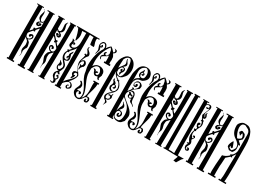

<svg xmlns="http://www.w3.org/2000/svg" viewBox="-29 -1426 2981 2201"><g transform="rotate(30 1461.0 -325.5)"><path d="M139 -119H138V-118H139ZM114 -695 111 -688Q118 -688 123 -683Q122 -690 114 -695ZM81 -5Q78 -6 72 -6Q69 -6 61.5 -5.5Q54 -5 50 -5ZM138 -131H137V-129H138ZM138 -131 140 -118Q139 -114 137 -103.5Q135 -93 133 -87L132 -90Q135 -106 135 -117Q135 -135 121 -157Q119 -171 119 -179Q119 -188 125 -208Q131 -228 131 -238V-240Q129 -268 124.5 -278Q120 -288 107 -297Q100 -301 89 -317L88 -316Q88 -205 90 -11H112V5H19V-11H34Q31 -95 31 -268V-705H11V-715H99V-710Q104 -705 102 -705H84V-644Q84 -573 83 -550V-515Q83 -442 87 -398Q96 -406 118 -433L113 -450Q116 -457 124 -457L134 -455L138 -456L183 -506V-565L172 -549Q158 -549 146 -541Q134 -533 134 -521Q134 -508 144 -508Q146 -508 152 -511L148 -517L142 -512L137 -517Q138 -518 139.5 -520.5Q141 -523 142.5 -525Q144 -527 146 -529Q148 -531 150 -532Q152 -533 155 -533Q174 -533 174 -520L172 -514L152 -494Q140 -491 134 -491Q127 -491 119.5 -499.5Q112 -508 112 -516L122 -537Q125 -540 133 -544Q141 -548 145 -551Q127 -563 118.5 -574Q110 -585 110 -605Q110 -618 117.5 -641Q125 -664 125 -673Q125 -680 124 -683Q136 -671 136 -649L133 -602Q136 -556 162 -556L176 -565Q181 -577 181 -583V-604L182 -656V-668Q182 -670 180 -696H154L152 -708H245V-696H234Q234 -305 238 -6H259V11H166V-6H182Q183 -51 183 -148Q183 -170 182.5 -212.5Q182 -255 181.5 -333.5Q181 -412 181 -478Q172 -472 159.5 -456.5Q147 -441 143 -437L149 -427L141 -416H138L127 -421Q122 -415 106 -397Q90 -379 84 -368L83 -360Q83 -313 116 -313H121Q152 -326 152 -352Q151 -356 143 -360Q138 -359 134.5 -354Q131 -349 132 -344V-342L123 -337L119 -341H116L110 -346L108 -356Q109 -359 110.5 -362Q112 -365 114.5 -367Q117 -369 118 -370Q119 -371 122.5 -372.5Q126 -374 127 -374.5Q128 -375 132.5 -376.5Q137 -378 139 -379L157 -372L165 -356V-343Q165 -335 152 -321Q138 -305 119 -304Q122 -301 128 -297.5Q134 -294 138.5 -290.5Q143 -287 146 -282L150 -278Q162 -240 162 -229Q162 -215 156 -203L150 -198Q147 -191 142.5 -178Q138 -165 136 -160L140 -140V-137H137Z M411 -525 409 -523Q409 -535 396.5 -543.5Q384 -552 371 -552L360 -567V-509L405 -459L409 -458L419 -460L426 -459L430 -454L425 -437Q438 -419 455 -404Q461 -431 461 -544L459 -703H447V-715H525V-703H513Q507 -228 503 -10H516V2H435V-10H450V-33L455 -320L454 -321Q449 -314 438 -304.5Q427 -295 421 -286Q415 -277 414 -262Q413 -250 413 -235Q413 -229 419 -210.5Q425 -192 425 -185Q425 -175 423 -161Q411 -139 409 -117Q408 -116 409 -112Q410 -108 411 -102Q412 -96 412 -95Q412 -93 411 -91Q406 -104 406 -118V-142L404 -164Q380 -220 380 -236Q380 -256 392 -284Q393 -285 398 -291.5Q403 -298 407 -300Q417 -306 422 -310Q404 -311 389.5 -326.5Q375 -342 375 -361V-363L383 -379L401 -386Q403 -385 408 -383.5Q413 -382 414.5 -381Q416 -380 419 -378.5Q422 -377 423.5 -375Q425 -373 427 -370Q429 -367 431 -363L429 -353L423 -348H420L416 -344L407 -348Q409 -355 406.5 -361.5Q404 -368 398 -368Q390 -364 389 -360Q389 -334 420 -321H425Q458 -321 458 -368L457 -375Q451 -386 435 -404Q419 -422 414 -430L403 -425H400L392 -436L398 -446Q394 -450 380.5 -465.5Q367 -481 360 -487L355 -12H369V2H291V-12H302L304 -703H291V-715H373V-703H358L359 -583L368 -574Q377 -565 379 -565Q408 -565 408 -601Q408 -606 407 -616.5Q406 -627 406 -632Q404 -654 404 -659Q404 -674 422 -697V-696L425 -697H430Q422 -689 422 -673Q422 -661 428.5 -640Q435 -619 435 -606Q435 -592 429.5 -581.5Q424 -571 418.5 -567Q413 -563 400 -554Q404 -552 412 -547Q420 -542 423 -540L433 -519Q433 -512 425 -503Q417 -494 410 -494Q404 -494 392 -497Q390 -499 386 -503Q382 -507 378.5 -510Q375 -513 372 -517L370 -523Q370 -536 388 -536Q395 -536 408 -520L403 -515L397 -520L393 -514Q399 -511 401 -511Q411 -511 411 -525Z M779 -391 777 -392 776 -386ZM605 -566 598 -568Q581 -660 556 -707H538V-719H834V-707H807Q803 -698 803 -686Q803 -665 818 -625Q822 -613 821 -604H798Q788 -604 783 -605Q776 -605 773 -608Q770 -611 769 -620Q762 -660 762 -703L760 -701H748Q728 -701 719 -703Q716 -704 713 -704Q712 -704 712 -703Q712 -600 712.5 -394.5Q713 -189 713 -85Q717 -93 725 -103Q733 -113 738.5 -119Q744 -125 756 -136.5Q768 -148 771 -151Q814 -194 819 -221L816 -225Q818 -233 811.5 -240Q805 -247 797 -247Q788 -247 782 -239.5Q776 -232 776 -223Q776 -213 788 -213L793 -221L800 -212L795 -202L796 -195Q789 -181 771 -163H765Q765 -167 767.5 -177.5Q770 -188 770 -194V-200Q754 -210 754 -230Q754 -262 802 -262Q802 -264 796 -274Q760 -330 760 -374Q760 -393 771.5 -422.5Q783 -452 783 -471L779 -479H777L773 -473L770 -470V-484L773 -489L785 -492Q796 -487 796 -485L797 -488Q797 -498 793.5 -506.5Q790 -515 781 -528L772 -540Q768 -547 768 -555Q768 -558 770 -566L773 -576L777 -577L783 -575Q778 -565 778 -561Q778 -550 801 -532Q823 -514 823 -491Q823 -479 805 -463L802 -457L798 -453L793 -442L791 -440L782 -419L774 -400V-396L775 -395Q781 -404 788 -411L807 -419Q819 -419 830 -405Q841 -391 841 -379Q841 -366 836 -358V-355L829 -345L824 -344Q805 -324 804 -311Q803 -307 803 -303V-293Q791 -294 791 -314Q791 -332 794 -341H789L781 -353L787 -358L802 -350L814 -362Q817 -374 817 -377Q817 -401 799 -404L796 -401Q786 -397 779.5 -381.5Q773 -366 773 -350Q773 -326 781 -308.5Q789 -291 803 -274Q817 -257 823 -244L828 -240L831 -224Q821 -174 768 -121L787 -123Q804 -119 816 -106Q828 -93 828 -75Q828 -54 797 -39L782 -36L774 -41L765 -53L764 -59Q766 -68 768 -72Q770 -76 774 -80Q778 -84 786 -86L794 -77L784 -71L780 -73L778 -68Q778 -61 782.5 -55Q787 -49 793 -49Q807 -63 808 -65Q808 -67 809 -71Q810 -75 810 -77Q810 -90 801.5 -102Q793 -114 778 -114Q766 -114 742 -95Q723 -80 714 -65V-14H732V0H652V-14H665Q665 -98 663.5 -257.5Q662 -417 662 -501Q659 -486 636 -461L617 -441L601 -425Q607 -415 606 -411L601 -408Q598 -409 593 -410Q578 -400 578 -365Q578 -349 590 -331L599 -324L615 -320L629 -324L635 -344L628 -360Q619 -348 622 -345Q625 -342 625 -339Q622 -336 618.5 -337.5Q615 -339 613 -341Q611 -343 609 -346Q607 -349 606 -350Q611 -369 622 -376V-377Q618 -385 618 -390Q618 -404 629 -417Q639 -429 644 -443Q645 -442 646.5 -439Q648 -436 649 -435V-430Q649 -425 647.5 -420.5Q646 -416 642.5 -409.5Q639 -403 638 -402Q639 -397 645.5 -376.5Q652 -356 652 -345Q652 -328 641 -317Q622 -307 600 -307V-306L630 -272Q645 -254 645 -230V-222Q643 -218 638.5 -204.5Q634 -191 629 -180.5Q624 -170 620 -166L628 -148H630L633 -146L636 -136L631 -130Q617 -131 601 -147L595 -137Q592 -122 592 -120Q592 -108 599.5 -89.5Q607 -71 615 -71Q623 -71 628 -78.5Q633 -86 633 -94L631 -100L624 -96L611 -106L616 -118L622 -121L626 -120L632 -121L636 -117L635 -113Q644 -107 647 -96L646 -94Q646 -88 644 -83Q642 -78 637.5 -71.5Q633 -65 632 -63L627 -60L634 -51L636 -42Q636 -14 604 -9Q603 -10 591.5 -13.5Q580 -17 580 -24L582 -28L592 -24L601 -21L611 -26V-37L610 -38Q610 -40 609.5 -43Q609 -46 609 -48Q605 -55 584 -78Q572 -90 572 -116Q572 -133 584 -145Q597 -158 605 -170L602 -172L595 -171Q581 -171 572 -185Q563 -199 563 -215Q563 -222 567.5 -233Q572 -244 572 -250Q572 -266 563 -284L568 -287L572 -279Q600 -260 600 -248L601 -245L591 -216L582 -230L575 -213L578 -206L576 -203L588 -187L595 -185L603 -187L610 -191Q611 -192 616.5 -201Q622 -210 625 -216.5Q628 -223 628 -229Q628 -246 618 -259Q613 -265 603 -277.5Q593 -290 585.5 -300.5Q578 -311 572 -321Q562 -338 562 -363Q562 -390 581 -417Q579 -420 577 -422Q574 -426 576 -435Q582 -438 591 -434L620 -466L602 -463Q601 -463 595.5 -465Q590 -467 588.5 -467.5Q587 -468 583 -469.5Q579 -471 577.5 -472.5Q576 -474 573 -476Q570 -478 569 -480Q568 -482 566.5 -485Q565 -488 564.5 -492Q564 -496 564 -500Q564 -507 568.5 -520.5Q573 -534 573 -541Q573 -557 564 -566L568 -570Q595 -561 595 -554V-553L592 -541L585 -536V-534L603 -540L621 -530L617 -518L606 -510L599 -516L605 -524L603 -526Q592 -516 588 -499L593 -483L608 -478Q667 -487 667 -586V-658Q667 -666 666.5 -678Q666 -690 666 -700Q646 -698 631 -698H614Q624 -658 624 -640Q624 -608 607 -566Z M908 -54Q908 -39 920.5 -25Q933 -11 948 -11Q958 -11 972 -20Q981 -38 981 -61Q981 -99 947 -158Q942 -167 927 -192Q912 -217 905 -229.5Q898 -242 890 -265.5Q882 -289 880 -312Q875 -343 868 -370L869 -374Q866 -383 866 -394Q866 -544 930 -639Q933 -652 933 -662Q933 -672 924 -686Q916 -701 899 -701Q874 -682 874 -667Q874 -652 887 -652L896 -658Q888 -661 887 -668Q898 -679 902 -675Q907 -668 910 -658L905 -646Q898 -644 888 -638V-636Q896 -624 896 -606Q896 -600 895 -598Q892 -586 885.5 -570Q879 -554 877 -544Q870 -551 875 -565Q880 -580 880 -596Q880 -607 871.5 -628Q863 -649 863 -660Q863 -678 874 -694Q883 -713 904 -713Q923 -713 934 -697.5Q945 -682 946 -662Q970 -695 992 -711Q1008 -702 1020 -689L1044 -663Q1050 -663 1054.5 -669Q1059 -675 1059 -681Q1059 -696 1036 -711L1067 -703Q1076 -694 1076 -685Q1076 -676 1067.5 -666Q1059 -656 1049 -652Q1064 -627 1066 -622Q1071 -609 1071 -599Q1071 -593 1070 -589L1073 -581Q1070 -566 1070 -550Q1070 -539 1072 -525H1089V-506H1009V-525H1024V-571Q1024 -596 1019 -608Q1013 -590 986 -578Q957 -564 950 -550Q959 -532 959 -524Q959 -521 957 -519Q941 -532 941 -550V-560Q943 -563 946.5 -569Q950 -575 951 -576L967 -584Q957 -591 957 -601Q957 -620 978 -628L984 -619Q987 -613 978 -616L974 -600L986 -593Q988 -592 992 -592Q998 -592 1002.5 -596Q1007 -600 1008.5 -604.5Q1010 -609 1013 -617Q1016 -625 1017 -627L1009 -672L992 -697Q912 -596 912 -470Q912 -438 915 -407Q944 -449 988 -449Q1020 -449 1041 -433Q1062 -417 1064 -388Q1061 -377 1065 -367Q1064 -360 1057 -346Q1050 -332 1050 -324Q1050 -315 1060 -307Q1060 -301 1053 -301Q1050 -301 1044 -304Q1030 -315 1030 -334Q1006 -326 1002 -326Q972 -326 959 -375L947 -388L945 -387L942 -390L947 -395H957Q966 -395 972.5 -388Q979 -381 978 -372H979Q987 -383 994 -383Q999 -383 1013 -374L991 -359Q988 -356 989 -353.5Q990 -351 993 -348.5Q996 -346 1000 -345Q1004 -344 1006 -344Q1015 -344 1021 -352.5Q1027 -361 1027 -373Q1027 -395 1013.5 -415Q1000 -435 983 -435Q958 -435 942 -416Q932 -404 918 -377Q917 -361 917 -323Q917 -273 955 -193Q994 -107 994 -70Q994 -48 989 -33L990 -31Q1028 -68 1028 -140Q1028 -160 1026.5 -182Q1025 -204 1025 -216Q1025 -248 1029 -257H1013V-272H1085V-257H1072Q1072 -222 1060 -182L1043 -120Q1036 -95 1035 -75Q1038 -75 1042.5 -75.5Q1047 -76 1049 -76Q1064 -76 1069 -70Q1074 -64 1081 -45L1072 -15Q1058 -5 1046 -5Q1026 -5 1026 -28Q1026 -37 1039 -47L1041 -46L1048 -36L1046 -24L1054 -20Q1062 -28 1062 -38Q1062 -46 1057 -55.5Q1052 -65 1046 -65Q1026 -65 1016 -48Q1005 -32 999 -24Q993 -16 980 -6.5Q967 3 955 3Q925 3 907 -12Q875 -39 875 -68Q875 -88 884 -104Q902 -136 902 -156Q902 -176 879 -188Q884 -197 890 -197Q901 -197 914 -178Q927 -159 927 -151Q927 -136 922 -119Q900 -97 900 -89Q900 -85 909 -85Q914 -85 922 -86Q930 -87 932 -87Q957 -87 960 -68Q953 -52 943 -52L941 -50Q935 -52 930 -78L929 -79Q908 -74 908 -54Z M1290 -201Q1290 -192 1278 -176Q1278 -171 1268 -164.5Q1258 -158 1253 -158Q1249 -158 1246 -157Q1245 -158 1241 -158Q1237 -158 1236 -157Q1240 -153 1255 -141Q1264 -135 1264 -126Q1264 -120 1253 -104Q1251 -102 1248 -94Q1245 -86 1240 -83Q1247 -104 1247 -108Q1247 -136 1230 -145Q1221 -149 1213 -161.5Q1205 -174 1205 -186V-192Q1209 -209 1220 -224Q1231 -239 1240 -246Q1249 -253 1267 -266Q1274 -270 1276 -276L1268 -270Q1267 -269 1266 -268H1265L1248 -264Q1231 -264 1213 -282Q1211 -284 1207.5 -295Q1204 -306 1204 -310Q1204 -320 1214 -336Q1219 -344 1219 -353V-364Q1219 -369 1212.5 -377Q1206 -385 1205 -386Q1205 -390 1202 -390Q1205 -413 1209 -413Q1211 -414 1213 -411Q1214 -410 1214 -408L1216 -396Q1217 -391 1229 -386Q1247 -372 1247 -363L1243 -355Q1265 -350 1269 -336L1271 -334L1272 -330Q1272 -322 1267 -313Q1262 -304 1256 -304Q1246 -304 1240 -310V-313Q1240 -317 1241 -318H1245L1247 -316Q1255 -324 1255 -330Q1255 -344 1249 -344Q1235 -344 1231 -336Q1224 -325 1224 -320Q1224 -317 1226 -311Q1219 -304 1229 -293Q1229 -289 1238.5 -282.5Q1248 -276 1254 -276Q1262 -276 1273.5 -282.5Q1285 -289 1286 -296Q1294 -318 1294 -331Q1285 -374 1269 -390L1267 -394Q1264 -398 1261 -400.5Q1258 -403 1257 -403L1247 -401Q1241 -401 1241 -404Q1241 -405 1247 -411Q1209 -436 1191 -468Q1189 -471 1186 -483.5Q1183 -496 1182 -497L1184 -16H1200V0H1122V-16H1134Q1132 -82 1132 -159V-314Q1132 -539 1135 -572Q1137 -581 1139.5 -594.5Q1142 -608 1143.5 -614Q1145 -620 1148.5 -629.5Q1152 -639 1158 -650Q1194 -711 1232 -711Q1234 -711 1240 -713H1243Q1244 -713 1244 -714H1246V-713Q1248 -712 1253 -712Q1258 -712 1271 -704Q1300 -690 1316.5 -658.5Q1333 -627 1333 -587Q1333 -563 1325.5 -537Q1318 -511 1307 -500Q1297 -488 1289.5 -480.5Q1282 -473 1278 -468Q1258 -453 1241 -453L1220 -455Q1219 -456 1215.5 -458Q1212 -460 1210 -461L1208 -460Q1208 -458 1211 -458Q1211 -455 1215 -450Q1219 -445 1224.5 -440Q1230 -435 1231 -434Q1256 -417 1258 -417L1264 -418H1267Q1270 -417 1269 -412.5Q1268 -408 1269 -407Q1306 -366 1306 -326Q1306 -295 1267 -256Q1263 -251 1258 -248Q1256 -245 1248.5 -238.5Q1241 -232 1239 -230Q1227 -215 1227 -210Q1222 -205 1222 -189Q1222 -181 1226 -174.5Q1230 -168 1235 -168Q1252 -168 1253 -169L1263 -177Q1274 -185 1273 -189Q1272 -191 1271 -193Q1267 -197 1267 -204Q1267 -212 1263.5 -212.5Q1260 -213 1253.5 -211Q1247 -209 1243 -210Q1239 -211 1239 -215Q1239 -226 1254 -226L1268 -223H1271Q1275 -246 1284 -251H1287Q1283 -244 1283 -240Q1283 -225 1285 -219Q1290 -207 1290 -201ZM1226 -577Q1227 -577 1232 -576Q1237 -575 1238 -574.5Q1239 -574 1243 -573Q1247 -572 1248 -571.5Q1249 -571 1252 -569.5Q1255 -568 1256 -566.5Q1257 -565 1258.5 -562.5Q1260 -560 1261 -557Q1262 -554 1262 -551Q1262 -527 1244 -509L1236 -486L1243 -477L1240 -476L1233 -478L1223 -489L1221 -500L1225 -510Q1227 -516 1231 -520L1221 -523L1215 -531Q1215 -538 1221.5 -545Q1228 -552 1235 -553L1239 -549L1232 -542L1231 -538L1238 -534H1241L1247 -548Q1246 -567 1231 -567L1221 -566Q1206 -554 1205 -550Q1202 -539 1194 -528V-500Q1194 -484 1208.5 -473.5Q1223 -463 1239 -463Q1252 -463 1255 -468Q1263 -478 1265 -483L1270 -488Q1283 -530 1283 -548Q1283 -602 1274 -650.5Q1265 -699 1242 -699Q1208 -699 1186 -653Q1186 -646 1184 -619.5Q1182 -593 1182 -579V-541L1185 -542Q1188 -550 1211.5 -578.5Q1235 -607 1235 -622Q1235 -632 1229 -647Q1223 -662 1223 -671L1224 -678L1225 -680L1231 -677V-674Q1231 -661 1243.5 -645.5Q1256 -630 1256 -615Q1256 -602 1247 -594Q1233 -584 1226 -577Z M1414 -73Q1414 -17 1467 -17Q1478 -17 1489 -20Q1517 -39 1517 -106Q1517 -192 1451 -246L1407 -282Q1407 -225 1409 -103Q1412 -111 1420.5 -137.5Q1429 -164 1436 -174Q1441 -184 1441 -190Q1441 -209 1430 -220Q1425 -222 1425 -231H1426L1433 -227L1434 -225L1456 -204Q1466 -192 1466 -178Q1466 -169 1459.5 -159Q1453 -149 1443 -138Q1433 -127 1431 -124L1445 -127Q1488 -121 1488 -86Q1488 -82 1485 -73Q1481 -69 1479 -65.5Q1477 -62 1476 -59.5Q1475 -57 1472 -54.5Q1469 -52 1462 -50H1451Q1438 -50 1433 -71L1435 -82L1449 -97L1451 -96L1454 -81L1451 -73L1456 -66L1467 -74Q1471 -85 1471 -92Q1471 -102 1463.5 -109Q1456 -116 1446 -116Q1431 -116 1422.5 -104Q1414 -92 1414 -73ZM1469 -572Q1492 -572 1499.5 -586Q1507 -600 1507 -630Q1507 -656 1494 -676.5Q1481 -697 1461 -697Q1454 -697 1425 -676L1424 -673Q1418 -670 1410 -653.5Q1402 -637 1402 -621V-475Q1404 -483 1404 -497Q1404 -511 1407 -519Q1413 -536 1460 -562Q1427 -571 1427 -602Q1427 -626 1454 -653Q1454 -654 1452 -656.5Q1450 -659 1449.5 -660.5Q1449 -662 1450 -665Q1456 -670 1464 -662L1465 -655L1463 -645L1460 -640Q1475 -636 1483 -621V-618Q1483 -612 1480 -611Q1478 -597 1464 -597L1450 -606Q1449 -616 1458 -616L1464 -613L1468 -619Q1467 -626 1459 -629Q1443 -626 1443 -610Q1443 -572 1469 -572ZM1435 -326H1436Q1436 -334 1440 -337V-341Q1441 -348 1429 -359V-363L1442 -367L1457 -361L1459 -349L1467 -350Q1485 -350 1485 -336L1478 -327L1461 -335L1453 -332L1450 -323Q1452 -309 1465 -306Q1477 -306 1484 -319Q1491 -332 1491 -347Q1491 -359 1480.5 -369Q1470 -379 1457 -379Q1431 -379 1419 -359Q1407 -340 1407 -323Q1407 -306 1410 -296Q1421 -282 1437 -268Q1453 -254 1474 -238Q1495 -222 1505 -213Q1564 -163 1564 -115Q1564 -97 1552 -47Q1546 -42 1537.5 -31.5Q1529 -21 1523.5 -16Q1518 -11 1506 -6.5Q1494 -2 1479 -2Q1425 -2 1411 -44L1410 -45V-13H1423V3H1409V4Q1408 3 1400 3H1346V-13H1360L1356 -421Q1355 -432 1355 -465V-488Q1356 -489 1356 -525Q1356 -566 1362 -588Q1374 -634 1380 -648Q1407 -707 1469 -707Q1505 -707 1528 -681.5Q1551 -656 1551 -619Q1551 -580 1498 -547H1494Q1486 -542 1472 -542Q1457 -542 1441 -532Q1404 -510 1404 -443V-385L1406 -383V-371Q1408 -369 1406 -365Q1404 -361 1406 -359Q1410 -366 1418.5 -375.5Q1427 -385 1433 -394Q1439 -403 1442 -415Q1442 -419 1434 -424V-425L1443 -429L1458 -424L1461 -415L1487 -441Q1499 -453 1499 -470Q1499 -509 1473 -509Q1463 -509 1448.5 -498.5Q1434 -488 1434 -479Q1434 -472 1438 -464.5Q1442 -457 1448 -457L1459 -465L1449 -476Q1459 -486 1470 -486L1478 -477Q1478 -443 1454 -443Q1453 -443 1436 -448Q1428 -466 1428 -472Q1428 -489 1441 -504.5Q1454 -520 1469 -520Q1479 -520 1489 -518Q1492 -515 1497 -515Q1499 -513 1505 -508.5Q1511 -504 1513.5 -501Q1516 -498 1519 -493Q1522 -488 1522 -482Q1522 -474 1519.5 -464Q1517 -454 1516 -451Q1505 -441 1477 -422Q1449 -403 1437 -389L1438 -388L1459 -393H1461Q1482 -393 1494 -374.5Q1506 -356 1506 -330Q1506 -299 1511.5 -282.5Q1517 -266 1534 -256Q1542 -251 1548 -235V-231H1544Q1529 -256 1507 -260Q1494 -269 1491 -274.5Q1488 -280 1488 -293V-306Q1487 -305 1482.5 -303Q1478 -301 1474.5 -299.5Q1471 -298 1468 -298Q1465 -298 1448 -303Q1436 -312 1435 -326Z M1620 -54Q1620 -39 1632.5 -25Q1645 -11 1660 -11Q1670 -11 1684 -20Q1693 -38 1693 -61Q1693 -99 1659 -158Q1654 -167 1639 -192Q1624 -217 1617 -229.5Q1610 -242 1602 -265.5Q1594 -289 1592 -312Q1587 -343 1580 -370L1581 -374Q1578 -383 1578 -394Q1578 -544 1642 -639Q1645 -652 1645 -662Q1645 -672 1636 -686Q1628 -701 1611 -701Q1586 -682 1586 -667Q1586 -652 1599 -652L1608 -658Q1600 -661 1599 -668Q1610 -679 1614 -675Q1619 -668 1622 -658L1617 -646Q1610 -644 1600 -638V-636Q1608 -624 1608 -606Q1608 -600 1607 -598Q1604 -586 1597.5 -570Q1591 -554 1589 -544Q1582 -551 1587 -565Q1592 -580 1592 -596Q1592 -607 1583.5 -628Q1575 -649 1575 -660Q1575 -678 1586 -694Q1595 -713 1616 -713Q1635 -713 1646 -697.5Q1657 -682 1658 -662Q1682 -695 1704 -711Q1720 -702 1732 -689L1756 -663Q1762 -663 1766.5 -669Q1771 -675 1771 -681Q1771 -696 1748 -711L1779 -703Q1788 -694 1788 -685Q1788 -676 1779.5 -666Q1771 -656 1761 -652Q1776 -627 1778 -622Q1783 -609 1783 -599Q1783 -593 1782 -589L1785 -581Q1782 -566 1782 -550Q1782 -539 1784 -525H1801V-506H1721V-525H1736V-571Q1736 -596 1731 -608Q1725 -590 1698 -578Q1669 -564 1662 -550Q1671 -532 1671 -524Q1671 -521 1669 -519Q1653 -532 1653 -550V-560Q1655 -563 1658.5 -569Q1662 -575 1663 -576L1679 -584Q1669 -591 1669 -601Q1669 -620 1690 -628L1696 -619Q1699 -613 1690 -616L1686 -600L1698 -593Q1700 -592 1704 -592Q1710 -592 1714.5 -596Q1719 -600 1720.5 -604.5Q1722 -609 1725 -617Q1728 -625 1729 -627L1721 -672L1704 -697Q1624 -596 1624 -470Q1624 -438 1627 -407Q1656 -449 1700 -449Q1732 -449 1753 -433Q1774 -417 1776 -388Q1773 -377 1777 -367Q1776 -360 1769 -346Q1762 -332 1762 -324Q1762 -315 1772 -307Q1772 -301 1765 -301Q1762 -301 1756 -304Q1742 -315 1742 -334Q1718 -326 1714 -326Q1684 -326 1671 -375L1659 -388L1657 -387L1654 -390L1659 -395H1669Q1678 -395 1684.5 -388Q1691 -381 1690 -372H1691Q1699 -383 1706 -383Q1711 -383 1725 -374L1703 -359Q1700 -356 1701 -353.5Q1702 -351 1705 -348.5Q1708 -346 1712 -345Q1716 -344 1718 -344Q1727 -344 1733 -352.5Q1739 -361 1739 -373Q1739 -395 1725.5 -415Q1712 -435 1695 -435Q1670 -435 1654 -416Q1644 -404 1630 -377Q1629 -361 1629 -323Q1629 -273 1667 -193Q1706 -107 1706 -70Q1706 -48 1701 -33L1702 -31Q1740 -68 1740 -140Q1740 -160 1738.5 -182Q1737 -204 1737 -216Q1737 -248 1741 -257H1725V-272H1797V-257H1784Q1784 -222 1772 -182L1755 -120Q1748 -95 1747 -75Q1750 -75 1754.5 -75.5Q1759 -76 1761 -76Q1776 -76 1781 -70Q1786 -64 1793 -45L1784 -15Q1770 -5 1758 -5Q1738 -5 1738 -28Q1738 -37 1751 -47L1753 -46L1760 -36L1758 -24L1766 -20Q1774 -28 1774 -38Q1774 -46 1769 -55.5Q1764 -65 1758 -65Q1738 -65 1728 -48Q1717 -32 1711 -24Q1705 -16 1692 -6.5Q1679 3 1667 3Q1637 3 1619 -12Q1587 -39 1587 -68Q1587 -88 1596 -104Q1614 -136 1614 -156Q1614 -176 1591 -188Q1596 -197 1602 -197Q1613 -197 1626 -178Q1639 -159 1639 -151Q1639 -136 1634 -119Q1612 -97 1612 -89Q1612 -85 1621 -85Q1626 -85 1634 -86Q1642 -87 1644 -87Q1669 -87 1672 -68Q1665 -52 1655 -52L1653 -50Q1647 -52 1642 -78L1641 -79Q1620 -74 1620 -54Z M1958 -525 1956 -523Q1956 -535 1943.5 -543.5Q1931 -552 1918 -552L1907 -567V-509L1952 -459L1956 -458L1966 -460L1973 -459L1977 -454L1972 -437Q1985 -419 2002 -404Q2008 -431 2008 -544L2006 -703H1994V-715H2072V-703H2060Q2054 -228 2050 -10H2063V2H1982V-10H1997V-33L2002 -320L2001 -321Q1996 -314 1985 -304.5Q1974 -295 1968 -286Q1962 -277 1961 -262Q1960 -250 1960 -235Q1960 -229 1966 -210.5Q1972 -192 1972 -185Q1972 -175 1970 -161Q1958 -139 1956 -117Q1955 -116 1956 -112Q1957 -108 1958 -102Q1959 -96 1959 -95Q1959 -93 1958 -91Q1953 -104 1953 -118V-142L1951 -164Q1927 -220 1927 -236Q1927 -256 1939 -284Q1940 -285 1945 -291.5Q1950 -298 1954 -300Q1964 -306 1969 -310Q1951 -311 1936.5 -326.5Q1922 -342 1922 -361V-363L1930 -379L1948 -386Q1950 -385 1955 -383.5Q1960 -382 1961.5 -381Q1963 -380 1966 -378.5Q1969 -377 1970.5 -375Q1972 -373 1974 -370Q1976 -367 1978 -363L1976 -353L1970 -348H1967L1963 -344L1954 -348Q1956 -355 1953.5 -361.5Q1951 -368 1945 -368Q1937 -364 1936 -360Q1936 -334 1967 -321H1972Q2005 -321 2005 -368L2004 -375Q1998 -386 1982 -404Q1966 -422 1961 -430L1950 -425H1947L1939 -436L1945 -446Q1941 -450 1927.5 -465.5Q1914 -481 1907 -487L1902 -12H1916V2H1838V-12H1849L1851 -703H1838V-715H1920V-703H1905L1906 -583L1915 -574Q1924 -565 1926 -565Q1955 -565 1955 -601Q1955 -606 1954 -616.5Q1953 -627 1953 -632Q1951 -654 1951 -659Q1951 -674 1969 -697V-696L1972 -697H1977Q1969 -689 1969 -673Q1969 -661 1975.5 -640Q1982 -619 1982 -606Q1982 -592 1976.5 -581.5Q1971 -571 1965.5 -567Q1960 -563 1947 -554Q1951 -552 1959 -547Q1967 -542 1970 -540L1980 -519Q1980 -512 1972 -503Q1964 -494 1957 -494Q1951 -494 1939 -497Q1937 -499 1933 -503Q1929 -507 1925.5 -510Q1922 -513 1919 -517L1917 -523Q1917 -536 1935 -536Q1942 -536 1955 -520L1950 -515L1944 -520L1940 -514Q1946 -511 1948 -511Q1958 -511 1958 -525Z M2325 -105Q2296 -118 2296 -150V-152Q2296 -169 2314 -184L2302 -183L2292 -188L2295 -198H2298L2301 -194L2307 -197L2313 -207Q2282 -247 2282 -294Q2282 -322 2294 -354L2285 -367V-369L2289 -375H2291L2300 -371L2313 -393H2309V-395L2297 -406L2289 -427Q2287 -433 2287 -435Q2287 -444 2292.5 -451.5Q2298 -459 2305 -459Q2315 -459 2320 -455L2324 -447L2311 -431L2308 -432L2306 -426L2320 -410L2329 -424L2331 -430V-446Q2331 -465 2320 -485L2312 -484L2302 -490L2312 -498L2287 -553L2319 -632L2321 -649V-657L2309 -643L2299 -638L2295 -639L2280 -649L2291 -656L2294 -657L2303 -655Q2315 -658 2315 -672Q2315 -683 2301 -686H2299Q2289 -686 2279 -679Q2269 -672 2269 -663V-661Q2270 -588 2270 -444Q2270 -372 2269 -336V-315Q2269 -154 2276 -11H2356L2334 11L2298 70L2261 65L2284 3L2115 -1V0H2090V-14H2105L2103 -709H2092V-721H2165V-709L2148 -707L2147 -336L2148 -165L2150 -17Q2160 -15 2166 -15Q2170 -15 2177 -15.5Q2184 -16 2187 -16Q2193 -16 2203 -14Q2213 -12 2219 -12Q2224 -12 2227 -13Q2223 -361 2223 -599V-652V-707H2209V-717H2286V-707H2267L2269 -679Q2272 -685 2283 -691Q2294 -697 2305 -697L2320 -694L2328 -688L2334 -677L2335 -657L2308 -590V-576L2306 -573L2323 -542L2328 -546L2314 -575L2320 -591L2333 -603L2334 -601Q2334 -597 2327 -590L2342 -554L2338 -532L2328 -523H2314L2312 -525L2311 -523L2324 -505L2328 -506L2339 -497L2335 -491Q2345 -472 2345 -452V-449Q2345 -431 2336 -413L2333 -411L2312 -366L2316 -362L2319 -356L2313 -352L2305 -353Q2297 -334 2297 -318Q2298 -288 2321 -262L2333 -275L2327 -286L2317 -281Q2315 -287 2315 -288Q2315 -301 2329 -301Q2330 -301 2331.5 -300.5Q2333 -300 2334 -300L2336 -302L2346 -282L2321 -244Q2337 -221 2337 -200Q2337 -192 2334 -186Q2332 -183 2326 -172.5Q2320 -162 2316.5 -154Q2313 -146 2313 -142Q2313 -132 2316 -123L2324 -118L2334 -124L2336 -131L2331 -133L2326 -129L2322 -134L2325 -145L2337 -147Q2353 -144 2354 -129Q2354 -113 2340 -108Z M2509 -119H2508V-118H2509ZM2484 -695 2481 -688Q2488 -688 2493 -683Q2492 -690 2484 -695ZM2451 -5Q2448 -6 2442 -6Q2439 -6 2431.5 -5.5Q2424 -5 2420 -5ZM2508 -131H2507V-129H2508ZM2508 -131 2510 -118Q2509 -114 2507 -103.5Q2505 -93 2503 -87L2502 -90Q2505 -106 2505 -117Q2505 -135 2491 -157Q2489 -171 2489 -179Q2489 -188 2495 -208Q2501 -228 2501 -238V-240Q2499 -268 2494.5 -278Q2490 -288 2477 -297Q2470 -301 2459 -317L2458 -316Q2458 -205 2460 -11H2482V5H2389V-11H2404Q2401 -95 2401 -268V-705H2381V-715H2469V-710Q2474 -705 2472 -705H2454V-644Q2454 -573 2453 -550V-515Q2453 -442 2457 -398Q2466 -406 2488 -433L2483 -450Q2486 -457 2494 -457L2504 -455L2508 -456L2553 -506V-565L2542 -549Q2528 -549 2516 -541Q2504 -533 2504 -521Q2504 -508 2514 -508Q2516 -508 2522 -511L2518 -517L2512 -512L2507 -517Q2508 -518 2509.5 -520.5Q2511 -523 2512.5 -525Q2514 -527 2516 -529Q2518 -531 2520 -532Q2522 -533 2525 -533Q2544 -533 2544 -520L2542 -514L2522 -494Q2510 -491 2504 -491Q2497 -491 2489.5 -499.5Q2482 -508 2482 -516L2492 -537Q2495 -540 2503 -544Q2511 -548 2515 -551Q2497 -563 2488.5 -574Q2480 -585 2480 -605Q2480 -618 2487.5 -641Q2495 -664 2495 -673Q2495 -680 2494 -683Q2506 -671 2506 -649L2503 -602Q2506 -556 2532 -556L2546 -565Q2551 -577 2551 -583V-604L2552 -656V-668Q2552 -670 2550 -696H2524L2522 -708H2615V-696H2604Q2604 -305 2608 -6H2629V11H2536V-6H2552Q2553 -51 2553 -148Q2553 -170 2552.5 -212.5Q2552 -255 2551.5 -333.5Q2551 -412 2551 -478Q2542 -472 2529.5 -456.5Q2517 -441 2513 -437L2519 -427L2511 -416H2508L2497 -421Q2492 -415 2476 -397Q2460 -379 2454 -368L2453 -360Q2453 -313 2486 -313H2491Q2522 -326 2522 -352Q2521 -356 2513 -360Q2508 -359 2504.5 -354Q2501 -349 2502 -344V-342L2493 -337L2489 -341H2486L2480 -346L2478 -356Q2479 -359 2480.5 -362Q2482 -365 2484.5 -367Q2487 -369 2488 -370Q2489 -371 2492.5 -372.5Q2496 -374 2497 -374.5Q2498 -375 2502.5 -376.5Q2507 -378 2509 -379L2527 -372L2535 -356V-343Q2535 -335 2522 -321Q2508 -305 2489 -304Q2492 -301 2498 -297.5Q2504 -294 2508.5 -290.5Q2513 -287 2516 -282L2520 -278Q2532 -240 2532 -229Q2532 -215 2526 -203L2520 -198Q2517 -191 2512.5 -178Q2508 -165 2506 -160L2510 -140V-137H2507Z M2688 -643Q2688 -666 2711 -688.5Q2734 -711 2757 -711H2781Q2832 -711 2861 -660Q2892 -604 2893 -496Q2895 -334 2895 -245Q2895 -64 2888 -21Q2888 -18 2889 -16H2916V0H2818V-16H2842Q2840 -27 2842 -39Q2846 -59 2846 -93Q2846 -214 2850 -357L2820 -312Q2824 -308 2826 -303.5Q2828 -299 2821 -297L2810 -301L2761 -259Q2761 -258 2758.5 -221Q2756 -184 2756 -176Q2753 -161 2753 -145Q2752 -113 2752 -72Q2752 -36 2753 -16H2776V0H2678V-16H2704Q2701 -30 2701 -54Q2701 -113 2714 -265Q2759 -273 2797 -311L2793 -320L2792 -325Q2814 -325 2831 -352.5Q2848 -380 2848 -407V-615Q2848 -666 2799 -684Q2785 -690 2780 -695H2770H2767Q2746 -695 2735.5 -680Q2725 -665 2725 -642Q2725 -600 2750 -548Q2761 -526 2766 -520Q2770 -516 2771.5 -517Q2773 -518 2772 -524H2785L2810 -542L2813 -552Q2813 -576 2792 -600Q2786 -591 2784 -578L2781 -561L2751 -595L2769 -620L2784 -622L2818 -605Q2819 -602 2823 -595Q2827 -588 2829.5 -581.5Q2832 -575 2832 -570V-566L2829 -539L2795 -508L2832 -475L2834 -456L2817 -465Q2823 -441 2823 -415Q2823 -383 2795 -355H2753L2721 -385Q2719 -393 2719 -399V-401Q2719 -413 2728.5 -436.5Q2738 -460 2749 -471Q2756 -460 2765 -434Q2774 -408 2777 -401L2769 -389L2750 -396Q2752 -398 2751 -401.5Q2750 -405 2748 -406.5Q2746 -408 2743 -406V-385L2767 -370H2781Q2799 -387 2812 -416V-423Q2811 -453 2796 -471Q2781 -489 2752 -508Q2688 -548 2688 -643Z"/></g></svg>

Font: Bukvitsa
Style: Regular
Weight: 500
Foundry: Ponomar Technologies, Inc.
Version: Version 1.1